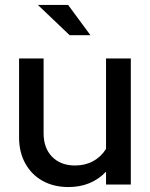

<svg xmlns="http://www.w3.org/2000/svg" viewBox="-20 -745 607 775"><path d="M256 10Q197 10 152 -15Q107 -40 82 -85.5Q57 -131 57 -190V-509H156V-207Q156 -147 190.5 -112Q225 -77 283 -77Q324 -77 356 -94.5Q388 -112 408 -144V-509H508V0H408V-52Q349 10 256 10ZM261 -603 133 -725H255L345 -603Z"/></svg>

Font: Red Hat Display SemiBold
Style: Regular
Weight: 600
Designer: Pentagram, MCKL
Foundry: Pentagram, MCKL
Version: Version 1.023